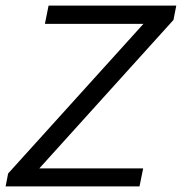

<svg xmlns="http://www.w3.org/2000/svg" viewBox="-26 -664 648 684"><path d="M-6 0 3 -46 485 -579H134L147 -644H602L592 -593L114 -64H484L471 0Z"/></svg>

Font: Kanit Light
Style: Italic
Weight: 300
Italic angle: -12°
Designer: Katatrad Team
Foundry: CadsonDemak
Version: Version 2.000; ttfautohint (v1.8.3)